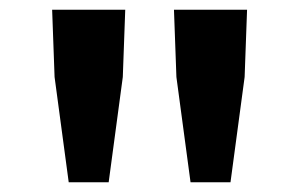

<svg xmlns="http://www.w3.org/2000/svg" viewBox="-20 -799 614 394"><path d="M121 -425 92 -641 87 -779H237L232 -641L203 -425ZM371 -425 342 -641 337 -779H487L482 -641L453 -425Z"/></svg>

Font: Noto Sans SC
Style: Bold
Weight: 700
Designer: Ryoko NISHIZUKA  (kana, bopomofo & ideographs); Paul D. Hunt (Latin, Greek & Cyrillic); Sandoll Communications , Soo-you
Foundry: Adobe
Version: Version 2.004-H2;hotconv 1.0.118;makeotfexe 2.5.65603